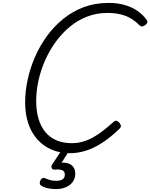

<svg xmlns="http://www.w3.org/2000/svg" viewBox="-20 -1035 1034 1321"><path d="M463 19Q392 19 335 -5.5Q278 -30 237 -76Q196 -122 174.5 -186Q153 -250 153 -331Q153 -406 170 -485.5Q187 -565 220 -641.5Q253 -718 302 -785.5Q351 -853 415 -905Q479 -957 557 -986Q635 -1015 728 -1015Q787 -1015 836.5 -1001Q886 -987 925 -960.5Q964 -934 990 -897Q997 -886 993 -878Q989 -870 977 -861Q965 -853 956.5 -853Q948 -853 935 -865Q910 -891 878 -909.5Q846 -928 806.5 -937Q767 -946 717 -946Q645 -946 580 -921Q515 -896 460.5 -851Q406 -806 363 -746.5Q320 -687 290 -619Q260 -551 244.5 -480Q229 -409 229 -340Q229 -272 245 -218Q261 -164 292 -126.5Q323 -89 368.5 -69.5Q414 -50 474 -50Q514 -50 550.5 -60.5Q587 -71 621 -90Q655 -109 689.5 -136Q724 -163 761 -196Q772 -206 781.5 -204Q791 -202 801 -191Q811 -178 812 -169.5Q813 -161 803 -150Q741 -90 683 -52.5Q625 -15 570 2Q515 19 463 19ZM364 266Q334 266 306 259.5Q278 253 260 240Q253 233 253.5 223Q254 213 259 204Q266 193 273 190Q280 187 289 191Q303 197 321.5 203Q340 209 367 209Q395 209 410.5 199Q426 189 426 166Q426 143 407.5 136Q389 129 357 132Q348 133 343.5 130.5Q339 128 336 122Q333 115 334 109Q335 103 340 95L409 -9H463L390 106L368 92Q409 80 438 86Q467 92 482.5 111.5Q498 131 498 160Q498 193 480 217Q462 241 432 253.5Q402 266 364 266Z"/></svg>

Font: Playwrite RO Light
Style: Regular
Weight: 300
Version: Version 1.002